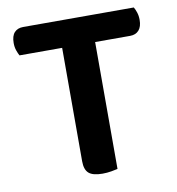

<svg xmlns="http://www.w3.org/2000/svg" viewBox="-72 -672 685 745"><g transform="rotate(-10 270.0 -300.0)"><path d="M504 -607Q509 -599 513.5 -585.5Q518 -572 518 -556Q518 -529 505.5 -515Q493 -501 471 -501H333V-1Q325 1 308 4Q291 7 273 7Q235 7 219 -7Q203 -21 203 -54V-501H35Q30 -510 25.5 -523Q21 -536 21 -552Q21 -580 33.5 -593.5Q46 -607 68 -607H504Z"/></g></svg>

Font: Baloo Tammudu 2 SemiBold
Style: Regular
Weight: 600
Designer: Maithili Shingre, Omkar Shende and Ek Type
Foundry: Ek Type
Version: Version 1.640;hotconv 1.0.111;makeotfexe 2.5.65597; ttfautoh